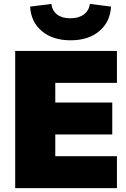

<svg xmlns="http://www.w3.org/2000/svg" viewBox="-20 -967 648 987"><path d="M134.8 -933.1 244.1 -946.8Q248.5 -911.6 273.7 -892.3Q298.8 -873 341.8 -873Q384.3 -873 410.9 -892.6Q437.5 -912.1 441.9 -946.8L550.8 -933.1Q546.4 -854 490.2 -806.9Q434.1 -759.8 342.8 -759.8Q251.5 -759.8 195.3 -806.9Q139.2 -854 134.8 -933.1ZM58.1 0V-705.1H581.1V-541H264.2V-439.9H557.1V-275.9H264.2V-164.1H581.1V0Z"/></svg>

Font: Mulish ExtraBlack
Style: Regular
Weight: 1000
Designer: Vernon Adams
Foundry: Vernon Adams
Version: Version 3.603; ttfautohint (v1.8.3)